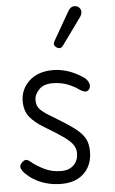

<svg xmlns="http://www.w3.org/2000/svg" viewBox="-58 -878 554 927"><g transform="rotate(-5 219.0 -414.5)"><path d="M204 10Q168 10 137.5 2.5Q107 -5 82 -18.2Q57 -31.5 37.5 -49.5Q19.5 -65.5 13.2 -79.5Q7 -93.5 17 -105Q30 -120 39.8 -120.5Q49.5 -121 63.5 -108.5Q88 -88.5 124.5 -70.2Q161 -52 206.5 -52Q245.5 -52 267.5 -74.5Q289.5 -97 289.5 -130.5Q289.5 -152 278.2 -170.2Q267 -188.5 235.8 -211.2Q204.5 -234 144.5 -269.5Q97.5 -297.5 73.8 -327.2Q50 -357 50 -403.5Q50 -460.5 92.2 -500.8Q134.5 -541 209 -541Q240 -541 275 -530.8Q310 -520.5 348 -496.5Q368.5 -484 376.2 -466.5Q384 -449 375.5 -435.5Q367.5 -423 355.2 -424.2Q343 -425.5 325.5 -437.5Q305.5 -452.5 273.5 -465.2Q241.5 -478 199 -478Q158 -478 135 -454.5Q112 -431 112 -402.5Q112 -374 130.5 -356.2Q149 -338.5 185.5 -317.5Q238 -286 271 -263.2Q304 -240.5 321.5 -221Q339 -201.5 345.8 -180.8Q352.5 -160 352.5 -133Q352.5 -90.5 334.5 -58.2Q316.5 -26 283.2 -8Q250 10 204 10ZM237 -647.5Q229 -652.5 225 -660Q221 -667.5 230 -683L307 -817Q319.5 -838.5 334.8 -839.2Q350 -840 359 -832.5Q370.5 -822 370 -809.2Q369.5 -796.5 361 -784.5L268.5 -656.5Q259.5 -644 251.8 -643.8Q244 -643.5 237 -647.5Z"/></g></svg>

Font: Edu SA Hand Cursive
Style: Regular
Weight: 400
Designer: Tina and Corey Anderson, Eben Sorkin, Mirko Velimirovic
Foundry: Google for Education
Version: Version 2.000